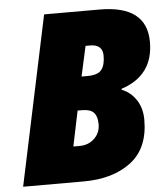

<svg xmlns="http://www.w3.org/2000/svg" viewBox="-52 -761 708 807"><g transform="rotate(-5 302.5 -357.0)"><path d="M164 -714H398Q597 -714 597 -560Q597 -418 461 -374V-370Q499 -355 522 -320Q545 -285 545 -236Q545 -116 468.5 -58Q392 0 269 0H13ZM322 -440Q367 -440 382.5 -460Q398 -480 398 -519Q398 -567 345 -567H326L298 -440ZM264 -150Q302 -150 327 -174Q352 -198 352 -234Q352 -267 337.5 -283Q323 -299 288 -299H269L238 -150Z"/></g></svg>

Font: Noto Sans Display Black
Style: Italic
Weight: 900
Italic angle: -12°
Designer: Monotype Design team
Foundry: Monotype Imaging Inc.
Version: Version 1.000